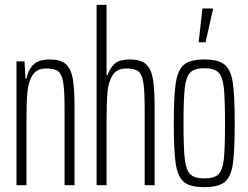

<svg xmlns="http://www.w3.org/2000/svg" viewBox="-20 -763 1023 791"><path d="M48 -510H81L85 -439H89Q96 -475 117.5 -496.5Q139 -518 185 -518Q229 -518 250.5 -499.5Q272 -481 279.5 -440.5Q287 -400 287 -322V0H246V-314Q246 -389 240.5 -423Q235 -457 220 -469Q205 -481 171 -481Q132 -481 114.5 -454Q97 -427 93 -384.5Q89 -342 89 -262V0H48Z M378 -743H419V-454H423Q433 -482 452 -500Q471 -518 515 -518Q559 -518 580.5 -499.5Q602 -481 609.5 -440.5Q617 -400 617 -322V0H576V-314Q576 -389 570.5 -423Q565 -457 550 -469Q535 -481 501 -481Q462 -481 444.5 -454Q427 -427 423 -384.5Q419 -342 419 -262V0H378Z M696 -254Q696 -371 704.5 -423.5Q713 -476 738.5 -497Q764 -518 822 -518Q879 -518 905 -497Q931 -476 939 -423Q947 -370 947 -254Q947 -138 939 -85.5Q931 -33 905 -12.5Q879 8 822 8Q764 8 738.5 -12.5Q713 -33 704.5 -85.5Q696 -138 696 -254ZM907 -254Q907 -358 902 -403Q897 -448 879.5 -465Q862 -482 822 -482Q782 -482 764.5 -465Q747 -448 741.5 -403Q736 -358 736 -254Q736 -151 741.5 -106Q747 -61 764.5 -44.5Q782 -28 822 -28Q862 -28 879.5 -44.5Q897 -61 902 -105.5Q907 -150 907 -254ZM799 -589V-594L814 -728H857V-723L827 -589Z"/></svg>

Font: Saira Ultra Condensed ExLight
Style: Regular
Weight: 200
Width: 1
Designer: Hector Gatti with collaboration of the Omnibus-Type team
Foundry: Omnibus-Type
Version: Version 1.001; ttfautohint (v1.8)